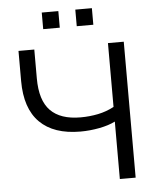

<svg xmlns="http://www.w3.org/2000/svg" viewBox="-59 -942 810 992"><g transform="rotate(-5 346.0 -446.0)"><path d="M522 0V-298Q489 -281 439.5 -271.5Q390 -262 341 -262Q203 -262 130.5 -334Q58 -406 58 -549V-705H140V-555Q140 -441 192 -388Q244 -335 348 -335Q395 -335 439 -344Q483 -353 522 -374V-705H604V0ZM369 -806V-892H455V-806ZM195 -806V-892H281V-806Z"/></g></svg>

Font: Mulish
Style: Regular
Weight: 400
Designer: Vernon Adams
Foundry: Vernon Adams
Version: Version 3.603; ttfautohint (v1.8.3)